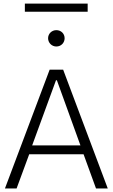

<svg xmlns="http://www.w3.org/2000/svg" viewBox="-20 -1058 632 1078"><path d="M119.6 -1037.6V-992.2H472.2V-1037.6ZM449.2 -191.9 519 0H585L334.5 -667H258.8L7.8 0H73.2L144 -191.9ZM299.3 -607.4 431.6 -241.7H160.6L294.4 -607.4ZM250 -843.3C250 -817.9 270.5 -796.9 296.4 -796.9C323.2 -796.9 342.8 -817.9 342.8 -843.3C342.8 -868.7 323.2 -888.7 296.4 -888.7C270.5 -888.7 250 -868.7 250 -843.3Z"/></svg>

Font: Estedad Light
Style: Regular
Weight: 300
Designer: Amin Abedi
Version: Version 7.3